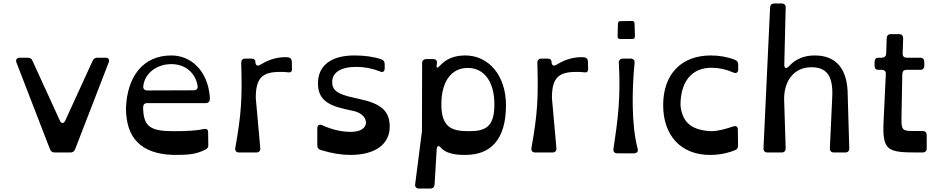

<svg xmlns="http://www.w3.org/2000/svg" viewBox="-20 -880 5441 1108"><path d="M296 0H386C400 0 409 -6 414 -20L607 -519C614 -536 606 -547 588 -547H543C528 -547 520 -541 514 -528L357 -185C348 -165 334 -165 325 -185L168 -528C163 -541 154 -547 140 -547H95C77 -547 69 -536 75 -519L268 -20C274 -6 282 0 296 0Z M980 14C1065 14 1107 12 1164 -16C1177 -22 1183 -30 1182 -44L1181 -117C1181 -135 1169 -139 1153 -135C1112 -125 1042 -123 983 -123C853 -123 807 -145 806 -260C806 -276 814 -285 830 -285H1167C1182 -285 1191 -294 1191 -310V-319C1179 -476 1079 -560 969 -560C804 -560 714 -437 707 -257C707 -84 793 8 980 14ZM830 -358C813 -358 805 -368 807 -384C815 -455 882 -510 969 -510C1048 -510 1107 -461 1120 -386C1123 -370 1116 -359 1099 -359Z M1360 0H1458C1475 0 1483 -9 1482 -25L1456 -315C1456 -433 1496 -465 1597 -465C1614 -465 1626 -465 1638 -463C1656 -460 1665 -464 1665 -482L1664 -523C1664 -538 1657 -547 1644 -549C1636 -550 1631 -550 1624 -550C1564 -550 1514 -526 1483 -507C1467 -496 1454 -502 1454 -522C1454 -535 1446 -542 1430 -542H1396C1380 -542 1372 -533 1372 -517C1378 -311 1373 -225 1338 -27C1335 -10 1343 0 1360 0Z M2003 14C2144 14 2229 -47 2229 -149C2229 -239 2180 -282 2053 -309L2022 -316C1926 -337 1897 -359 1897 -407C1897 -461 1946 -494 2036 -494C2084 -494 2129 -485 2172 -468C2189 -460 2200 -467 2200 -486V-510C2200 -524 2194 -533 2180 -538C2135 -553 2083 -560 2025 -560C1891 -560 1815 -502 1815 -399C1815 -314 1862 -274 1973 -250L2023 -239C2113 -218 2123 -119 2005 -119C1951 -119 1896 -132 1840 -157C1823 -165 1811 -158 1811 -139V-41C1811 -27 1818 -18 1832 -14C1894 5 1950 14 2003 14Z M2399 208H2463C2479 208 2486 200 2488 184L2500 -18C2502 -40 2511 -43 2526 -26C2563 15 2640 14 2666 14C2805 14 2900 -67 2900 -273C2900 -445 2799 -560 2666 -560C2603 -560 2555 -541 2519 -501C2503 -484 2496 -487 2501 -509V-512C2505 -529 2496 -539 2479 -539H2441C2425 -539 2415 -530 2416 -514L2415 -123L2376 182C2373 199 2383 208 2399 208ZM2684 -123C2589 -123 2527 -144 2527 -277C2527 -409 2584 -488 2679 -488C2774 -488 2833 -409 2833 -277C2833 -144 2779 -123 2684 -123Z M3069 0H3167C3184 0 3192 -9 3191 -25L3165 -315C3165 -433 3205 -465 3306 -465C3323 -465 3335 -465 3347 -463C3365 -460 3374 -464 3374 -482L3373 -523C3373 -538 3366 -547 3353 -549C3345 -550 3340 -550 3333 -550C3273 -550 3223 -526 3192 -507C3176 -496 3163 -502 3163 -522C3163 -535 3155 -542 3139 -542H3105C3089 -542 3081 -533 3081 -517C3087 -311 3082 -225 3047 -27C3044 -10 3052 0 3069 0Z M3559 -655H3629C3639 -655 3644 -660 3644 -670L3642 -744C3642 -754 3637 -759 3627 -759L3561 -758C3551 -758 3546 -753 3546 -743L3544 -670C3544 -660 3549 -655 3559 -655ZM3544 5H3637C3653 5 3665 -4 3660 -21C3623 -158 3627 -364 3642 -517C3644 -533 3634 -542 3618 -542H3576C3560 -542 3551 -533 3551 -520C3563 -316 3545 -186 3520 -20C3518 -3 3527 5 3544 5Z M4076 14C4129 14 4176 5 4221 -13C4234 -18 4240 -27 4239 -42L4238 -132C4238 -150 4227 -156 4210 -150C4168 -136 4125 -123 4082 -123C3965 -129 3916 -179 3907 -273C3907 -406 3969 -489 4086 -489C4128 -489 4170 -480 4211 -462C4228 -454 4240 -461 4240 -479V-507C4240 -521 4234 -530 4221 -535C4177 -552 4130 -560 4082 -560C3911 -560 3807 -451 3807 -273C3807 -97 3911 14 4076 14Z M4410 0H4490C4506 0 4514 -9 4514 -25L4505 -309C4505 -416 4564 -492 4662 -492C4742 -492 4788 -452 4783 -327L4769 -25C4768 -9 4777 0 4793 0H4857C4873 0 4882 -9 4881 -25L4872 -330C4872 -481 4807 -560 4682 -560C4621 -560 4572 -540 4533 -498C4517 -481 4506 -485 4506 -507L4514 -835C4515 -851 4506 -860 4490 -860H4449C4433 -860 4425 -852 4424 -836L4386 -25C4385 -9 4394 0 4410 0Z M5276 0H5304C5319 0 5328 -9 5328 -24V-99C5328 -115 5320 -124 5304 -124H5276C5176 -124 5181 -120 5183 -239L5187 -453C5188 -469 5196 -477 5212 -477H5290C5306 -477 5314 -486 5314 -501V-522C5314 -538 5306 -547 5290 -547H5213C5197 -547 5188 -556 5189 -572L5192 -658C5192 -674 5184 -683 5168 -683H5122C5106 -683 5097 -674 5097 -659L5094 -571C5093 -555 5084 -547 5069 -547H5051C5035 -547 5027 -539 5027 -522V-501C5027 -486 5034 -477 5048 -477H5068C5084 -477 5093 -468 5092 -453L5079 -180C5071 -10 5101 0 5276 0Z"/></svg>

Font: OpenDyslexic3
Style: Regular
Weight: 400
Designer: Abelardo Gonzalez
Version: Version 3.001;PS 003.001;hotconv 1.0.88;makeotf.lib2.5.64775